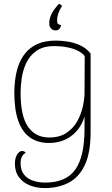

<svg xmlns="http://www.w3.org/2000/svg" viewBox="-20 -719 569 979"><path d="M208 240Q167 240 132.5 226.5Q98 213 77 185Q56 157 56 116Q56 86 67.5 68.5Q79 51 92 51Q105 51 111 60Q97 68 91 81.5Q85 95 85 113Q85 149 102.5 171Q120 193 149 202.5Q178 212 210 212Q317 212 364 145.5Q411 79 411 -62Q411 -76 411 -92Q411 -108 411 -125Q392 -62 344 -26Q296 10 229 10Q173 10 133.5 -17.5Q94 -45 73.5 -102Q53 -159 53 -247Q53 -275 57 -310Q61 -345 72.5 -380.5Q84 -416 107.5 -446Q131 -476 169.5 -494Q208 -512 266 -512Q290 -512 322 -507.5Q354 -503 386.5 -489Q419 -475 442 -446V-46Q442 62 411.5 124.5Q381 187 328.5 213.5Q276 240 208 240ZM231 -18Q284 -18 319 -41.5Q354 -65 374 -101Q394 -137 402.5 -176.5Q411 -216 411 -247L412 -433Q391 -459 349 -471.5Q307 -484 257 -484Q200 -484 165.5 -459.5Q131 -435 113.5 -397Q96 -359 90.5 -318.5Q85 -278 85 -245Q85 -127 123 -72.5Q161 -18 231 -18ZM280 -699Q288 -697 291 -694.5Q294 -692 296 -688Q283 -668 277 -649.5Q271 -631 271 -617Q271 -602 275.5 -597.5Q280 -593 291 -591Q291 -583 284 -573.5Q277 -564 263 -564Q256 -564 248.5 -567.5Q241 -571 236 -579.5Q231 -588 231 -603Q231 -620 240.5 -643Q250 -666 280 -699Z"/></svg>

Font: Arima Thin
Style: Regular
Weight: 100
Designer: Joana Correia and Natanael Gama
Foundry: NDISCOVER
Version: Version 1.101;gftools[0.9.23]